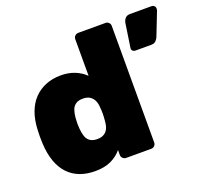

<svg xmlns="http://www.w3.org/2000/svg" viewBox="-123 -859 1095 1018"><g transform="rotate(-20 424.5 -350.0)"><path d="M249 10Q203 10 165 -4Q127 -18 99 -47Q71 -76 55 -120Q39 -164 36 -223Q35 -245 35 -261Q35 -277 36 -298Q38 -354 54 -397.5Q70 -441 98 -470Q126 -499 164.5 -514.5Q203 -530 249 -530Q294 -530 329 -515.5Q364 -501 388 -477V-684Q388 -695 396 -702.5Q404 -710 414 -710H568Q579 -710 586.5 -702.5Q594 -695 594 -684V-26Q594 -15 586.5 -7.5Q579 0 568 0H427Q416 0 408 -7.5Q400 -15 400 -26V-54Q376 -25 339.5 -7.5Q303 10 249 10ZM317 -146Q343 -146 358.5 -157Q374 -168 380.5 -186Q387 -204 388 -226Q390 -248 390 -264.5Q390 -281 388 -301Q387 -322 379.5 -338Q372 -354 357 -364Q342 -374 317 -374Q292 -374 277 -363.5Q262 -353 255.5 -334.5Q249 -316 247 -292Q244 -260 247 -228Q249 -204 255.5 -185.5Q262 -167 277 -156.5Q292 -146 317 -146ZM667 -518Q658 -518 652 -524Q646 -530 647 -539L667 -673Q669 -687 678.5 -698.5Q688 -710 706 -710H829Q837 -710 843 -704Q849 -698 849 -689Q849 -684 848 -680L796 -547Q792 -537 783 -527.5Q774 -518 756 -518Z"/></g></svg>

Font: Rubik ExtraBold
Style: Regular
Weight: 800
Designer: Hubert and Fischer
Foundry: Hubert and Fischer
Version: Version 2.300;gftools[0.9.30]